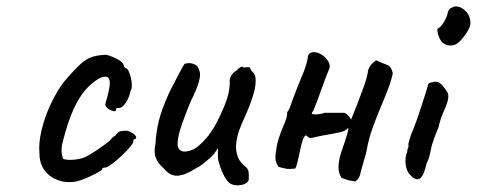

<svg xmlns="http://www.w3.org/2000/svg" viewBox="-20 -563 1463 589"><path d="M213 -6Q184 -1 158.5 -10Q133 -19 117 -40Q101 -61 101 -93Q98 -123 107.5 -163.5Q117 -204 136 -244.5Q155 -285 178 -314Q198 -338 218 -358Q238 -378 254 -385Q268 -391 283 -393Q298 -395 306 -395Q322 -391 341 -381Q360 -371 360 -359Q360 -359 362.5 -356.5Q365 -354 365 -354Q371 -354 376.5 -340.5Q382 -327 384 -310Q386 -293 380 -282Q376 -263 365.5 -247.5Q355 -232 347 -232Q343 -232 339.5 -231.5Q336 -231 336 -226Q336 -221 329 -222Q322 -223 314 -228Q306 -233 303 -241Q303 -246 306.5 -256.5Q310 -267 314 -286Q320 -314 313.5 -323Q307 -332 287 -324Q262 -310 242 -287Q222 -264 205 -226.5Q188 -189 173 -130Q167 -107 169.5 -91.5Q172 -76 175 -75Q189 -71 210.5 -73.5Q232 -76 243 -82Q259 -90 276.5 -102Q294 -114 309 -125Q314 -128 320 -135.5Q326 -143 334 -147Q342 -159 350 -160.5Q358 -162 370 -162Q378 -160 386 -155Q394 -150 397 -144.5Q400 -139 394 -136Q390 -136 389.5 -133.5Q389 -131 389 -131Q391 -127 380.5 -114Q370 -101 354 -86Q338 -71 323.5 -60Q309 -49 303 -49Q293 -49 293 -43Q293 -41 278.5 -33Q264 -25 245.5 -17Q227 -9 213 -6Z M683 -2Q673 -12 664.5 -29.5Q656 -47 650 -70Q648 -78 648.5 -90.5Q649 -103 648 -109Q645 -102 638.5 -93.5Q632 -85 626 -80Q622 -76 608 -64.5Q594 -53 580 -46Q547 -25 524 -24Q501 -23 482 -47Q466 -60 458.5 -77.5Q451 -95 457 -123Q459 -158 467 -191.5Q475 -225 500 -281Q521 -322 532 -342.5Q543 -363 546 -367Q561 -372 575 -366.5Q589 -361 591 -347Q597 -337 590 -312Q583 -287 565 -252Q551 -218 539 -184.5Q527 -151 525 -128Q523 -105 537 -100Q546 -95 566.5 -102Q587 -109 614 -140.5Q641 -172 668 -237Q676 -257 680 -272.5Q684 -288 685 -307Q683 -319 688.5 -329.5Q694 -340 706 -347Q710 -352 717 -356.5Q724 -361 726 -356L742 -357Q746 -358 748.5 -351.5Q751 -345 756 -341Q767 -332 763.5 -302Q760 -272 737 -218Q718 -177 711.5 -156Q705 -135 704 -115Q704 -97 709.5 -82Q715 -67 730 -54Q741 -47 742.5 -35.5Q744 -24 743 -12Q741 -3 730 1.5Q719 6 706 5.5Q693 5 683 -2Z M1069 -6Q1063 -8 1057.5 -8.5Q1052 -9 1046 -11Q1040 -13 1028 -17Q1018 -32 1018.5 -51.5Q1019 -71 1025.5 -91.5Q1032 -112 1039 -132Q1046 -152 1049 -168Q1048 -170 1046 -169Q1044 -168 1043 -166Q1036 -160 1024 -157.5Q1012 -155 1002 -153Q984 -150 966 -146.5Q948 -143 931 -139Q928 -141 924.5 -143.5Q921 -146 918 -148Q912 -144 908 -131Q904 -118 900.5 -101.5Q897 -85 893.5 -69.5Q890 -54 886 -46Q868 -44 860.5 -45Q853 -46 835 -51Q827 -62 825.5 -72.5Q824 -83 826 -95Q829 -119 834.5 -136.5Q840 -154 849 -176Q854 -187 857.5 -197Q861 -207 861 -219Q867 -226 871 -238Q875 -250 880 -263Q893 -298 903 -321.5Q913 -345 918 -360.5Q923 -376 924 -385Q925 -403 943 -403Q955 -403 968 -394.5Q981 -386 988 -373Q995 -360 988 -347Q984 -338 978 -322Q972 -306 965.5 -287.5Q959 -269 953 -253Q947 -237 943 -228Q942 -224 939.5 -221Q937 -218 936 -214Q943 -211 956 -212.5Q969 -214 976 -217Q989 -217 1005 -217Q1021 -217 1037 -217Q1050 -210 1057 -196Q1065 -215 1076 -243.5Q1087 -272 1097 -300Q1107 -328 1109 -346Q1112 -357 1119 -365Q1126 -373 1134 -378Q1151 -370 1166 -364.5Q1181 -359 1185 -338Q1183 -329 1180.5 -320Q1178 -311 1175 -302Q1164 -272 1149.5 -238Q1135 -204 1122.5 -169Q1110 -134 1105 -102Q1104 -96 1099.5 -81Q1095 -66 1091 -51.5Q1087 -37 1086 -33Q1085 -25 1081 -18Q1077 -11 1069 -6Z M1238 -27Q1230 -35 1226.5 -48.5Q1223 -62 1224 -75Q1225 -88 1229 -96Q1229 -104 1231.5 -108.5Q1234 -113 1233 -117Q1232 -121 1235 -131Q1238 -141 1241 -150Q1248 -166 1256.5 -189.5Q1265 -213 1272.5 -236.5Q1280 -260 1285.5 -277Q1291 -294 1292 -298Q1292 -310 1308 -311Q1320 -315 1329.5 -308Q1339 -301 1349 -285Q1357 -277 1355 -262Q1353 -247 1342 -223Q1338 -215 1332.5 -199Q1327 -183 1325 -171Q1321 -163 1315.5 -148.5Q1310 -134 1306 -121Q1304 -116 1302 -105Q1300 -94 1297 -82.5Q1294 -71 1289 -63Q1280 -22 1267.5 -15Q1255 -8 1238 -27ZM1339 -431Q1332 -437 1327.5 -447.5Q1323 -458 1322 -466.5Q1321 -475 1324 -476Q1333 -480 1342.5 -496.5Q1352 -513 1354 -526Q1355 -530 1358 -534Q1361 -538 1365 -539Q1377 -547 1392 -540.5Q1407 -534 1417 -518Q1426 -499 1422 -484Q1418 -469 1400 -447Q1385 -427 1369 -424Q1353 -421 1339 -431Z"/></svg>

Font: Caveat Medium
Style: Regular
Weight: 500
Designer: Pablo Impallari
Foundry: Pablo Impallari
Version: Version 2.000